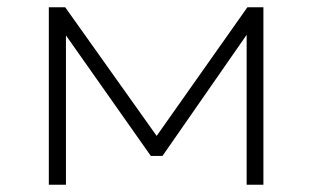

<svg xmlns="http://www.w3.org/2000/svg" viewBox="-20 -507 858 527"><path d="M114 0V-487H159L410 -134L659 -487H703V0H657V-433H672L426 -79H394L144 -434H161V0Z"/></svg>

Font: Nunito Sans 10pt Expanded ExtraLight
Style: Regular
Weight: 250
Width: 7
Designer: Vernon Adams
Foundry: Vernon Adams
Version: Version 3.101;gftools[0.9.27]